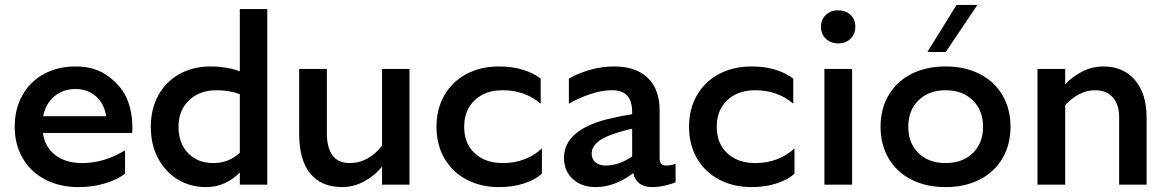

<svg xmlns="http://www.w3.org/2000/svg" viewBox="-20 -753 4756 783"><path d="M288 -482Q362 -482 412 -448.5Q462 -415 488 -370Q507 -336 514.5 -293.5Q522 -251 519 -211H155Q163 -153 205.5 -120.5Q248 -88 315 -88Q405 -88 490 -140V-45Q462 -22 411 -6Q360 10 300 10Q224 10 165 -20.5Q106 -51 73 -107Q40 -163 40 -236Q40 -309 71.5 -365Q103 -421 159.5 -451.5Q216 -482 288 -482ZM413 -279Q406 -329 372 -359.5Q338 -390 288 -390Q237 -390 201.5 -360Q166 -330 156 -279Z M595 -236Q595 -309 626 -365Q657 -421 712.5 -451.5Q768 -482 838 -482Q905 -482 958 -462V-716H1070V0H958V-50Q933 -23 897.5 -6.5Q862 10 820 10Q756 10 705 -21Q654 -52 624.5 -107.5Q595 -163 595 -236ZM850 -88Q913 -88 958 -130V-369Q916 -385 863 -385Q794 -385 751 -344Q708 -303 708 -236Q708 -169 747 -128.5Q786 -88 850 -88Z M1200 -209V-472H1313V-209Q1313 -151 1336 -119.5Q1359 -88 1406 -88Q1445 -88 1478.5 -106.5Q1512 -125 1538 -159V-472H1650V0H1538V-74Q1509 -37 1465.5 -13.5Q1422 10 1376 10Q1291 10 1245.5 -45Q1200 -100 1200 -209Z M2015 10Q1941 10 1883 -20.5Q1825 -51 1792.5 -107Q1760 -163 1760 -236Q1760 -309 1792.5 -365Q1825 -421 1883 -451.5Q1941 -482 2015 -482Q2071 -482 2114.5 -468Q2158 -454 2185 -432V-330Q2121 -385 2030 -385Q1959 -385 1916 -344.5Q1873 -304 1873 -236Q1873 -168 1916 -128Q1959 -88 2030 -88Q2079 -88 2120 -104Q2161 -120 2190 -148V-45Q2165 -21 2118.5 -5.5Q2072 10 2015 10Z M2562 -47Q2529 -21 2489.5 -5.5Q2450 10 2408 10Q2352 10 2316 -23Q2280 -56 2280 -109Q2280 -222 2457 -267Q2515 -281 2558 -287V-294Q2558 -341 2538 -363Q2518 -385 2475 -385Q2434 -385 2386.5 -369Q2339 -353 2300 -330V-432Q2332 -452 2382 -467Q2432 -482 2485 -482Q2573 -482 2621.5 -435.5Q2670 -389 2670 -303V-109Q2670 -93 2676 -85.5Q2682 -78 2696 -78Q2716 -78 2735 -85V-10Q2718 -2 2691 4Q2664 10 2640 10Q2576 10 2562 -47ZM2450 -78Q2504 -78 2558 -115V-228Q2520 -220 2477 -205Q2434 -190 2413.5 -170.5Q2393 -151 2393 -126Q2393 -104 2408.5 -91Q2424 -78 2450 -78Z M3045 10Q2971 10 2913 -20.5Q2855 -51 2822.5 -107Q2790 -163 2790 -236Q2790 -309 2822.5 -365Q2855 -421 2913 -451.5Q2971 -482 3045 -482Q3101 -482 3144.5 -468Q3188 -454 3215 -432V-330Q3151 -385 3060 -385Q2989 -385 2946 -344.5Q2903 -304 2903 -236Q2903 -168 2946 -128Q2989 -88 3060 -88Q3109 -88 3150 -104Q3191 -120 3220 -148V-45Q3195 -21 3148.5 -5.5Q3102 10 3045 10Z M3398 -711Q3367 -711 3347.5 -692Q3328 -673 3328 -644Q3328 -614 3348 -595Q3368 -576 3398 -576Q3429 -576 3448.5 -595Q3468 -614 3468 -644Q3468 -674 3448.5 -692.5Q3429 -711 3398 -711ZM3455 0H3342V-472H3455Z M4101 -236Q4101 -163 4068 -107Q4035 -51 3975 -20.5Q3915 10 3836 10Q3757 10 3697 -20.5Q3637 -51 3604 -107Q3571 -163 3571 -236Q3571 -309 3604 -365Q3637 -421 3697 -451.5Q3757 -482 3836 -482Q3915 -482 3975 -451.5Q4035 -421 4068 -365Q4101 -309 4101 -236ZM3989 -236Q3989 -303 3947 -344Q3905 -385 3836 -385Q3768 -385 3726 -344Q3684 -303 3684 -236Q3684 -169 3726 -128.5Q3768 -88 3836 -88Q3905 -88 3947 -128.5Q3989 -169 3989 -236ZM3881 -733H3966L3837 -541H3762Z M4324 -472V-409Q4355 -442 4395 -462Q4435 -482 4480 -482Q4561 -482 4608.5 -426.5Q4656 -371 4656 -274V0H4544V-274Q4544 -327 4518 -356Q4492 -385 4445 -385Q4413 -385 4381.5 -369Q4350 -353 4324 -324V0H4211V-472Z"/></svg>

Font: Madhuban Medium
Style: Regular
Weight: 500
Designer: jaikishan Patel
Foundry: MagicType
Version: Version 1.000